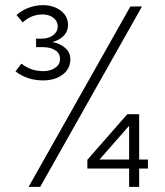

<svg xmlns="http://www.w3.org/2000/svg" viewBox="-20 -725 640 745"><path d="M147 -413Q86 -413 40 -448L63 -478Q84 -462 104.5 -455.5Q125 -449 147 -449Q176 -449 194.5 -462Q213 -475 213 -496Q213 -518 194.5 -530Q176 -542 146 -542H120V-575H142Q169 -575 186.5 -588.5Q204 -602 204 -623Q204 -643 187 -656Q170 -669 146 -669Q125 -669 106 -662Q87 -655 68 -638L44 -667Q66 -686 93 -695.5Q120 -705 146 -705Q188 -705 216 -683.5Q244 -662 244 -627Q244 -604 227.5 -586.5Q211 -569 183 -562Q214 -556 233.5 -538.5Q253 -521 253 -495Q253 -458 223 -435.5Q193 -413 147 -413ZM481 0V-71H319V-105L474 -282H520V-106H554V-71H520V0ZM366 -106H481V-237ZM91 0 486 -700H531L136 0Z"/></svg>

Font: Red Hat Mono VF Light
Style: Regular
Weight: 300
Monospace: yes
Designer: Pentagram, MCKL
Foundry: Pentagram, MCKL
Version: Version 1.023